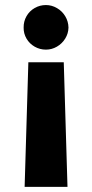

<svg xmlns="http://www.w3.org/2000/svg" viewBox="-20 -558 363 757"><path d="M77.1 178.7 91.8 -312.5H231.4L246.1 178.7ZM250 -449.2Q249.5 -425.8 237.1 -405.8Q224.6 -385.7 204.3 -374Q184.1 -362.3 161.1 -362.3Q137.2 -362.3 116.7 -374Q96.2 -385.7 84.5 -405.8Q72.8 -425.8 73.2 -449.2Q72.8 -473.6 84.5 -494.1Q96.2 -514.6 116.7 -526.4Q137.2 -538.1 161.1 -538.1Q184.1 -538.1 204.6 -526.1Q225.1 -514.2 237.3 -493.9Q249.5 -473.6 250 -449.2Z"/></svg>

Font: Pretendard GOV ExtraBold
Style: Regular
Weight: 800
Designer: Base glyphs from Inter by Rasmus Andersson; Hangeul glyphs from Noto Sans CJK(Source Han Sans) by Jang Soo-young and Kan
Foundry: Kil Hyung-jin
Version: Version 1.309